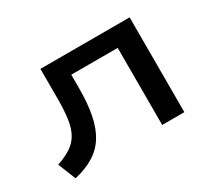

<svg xmlns="http://www.w3.org/2000/svg" viewBox="-104 -671 951 863"><g transform="rotate(-30 371.5 -239.5)"><path d="M69 13 32 -79Q76 -94 104.5 -113Q133 -132 149 -160.5Q165 -189 171.5 -231.5Q178 -274 178 -334V-492H641V0H526V-400H285V-330Q285 -251 273.5 -193Q262 -135 237 -94Q212 -53 170.5 -27Q129 -1 69 13Z"/></g></svg>

Font: Nunito Sans 10pt Expanded SemiBold
Style: Regular
Weight: 600
Width: 7
Designer: Vernon Adams
Foundry: Vernon Adams
Version: Version 3.101;gftools[0.9.27]